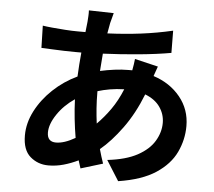

<svg xmlns="http://www.w3.org/2000/svg" viewBox="-58 -872 1116 999"><g transform="rotate(5 500.0 -372.0)"><path d="M749 -548 731 -497Q818 -469 871 -404Q924 -339 924 -252Q924 -181 893 -115.5Q862 -50 790 -2.5Q718 45 595 64L529 -41Q626 -52 685.5 -84.5Q745 -117 772.5 -163Q800 -209 800 -258Q800 -303 774 -340.5Q748 -378 696 -398Q656 -296 599.5 -218.5Q543 -141 486 -94Q491 -75 497 -56.5Q503 -38 509 -20L394 15L381 -26Q344 -8 305 3Q266 14 226 14Q171 14 131 -20.5Q91 -55 91 -131Q91 -196 123.5 -259Q156 -322 211.5 -374.5Q267 -427 337 -460Q340 -525 346 -586H314Q288 -586 255.5 -587Q223 -588 192 -589.5Q161 -591 137 -592L134 -708Q152 -705 183.5 -702Q215 -699 251.5 -696.5Q288 -694 318 -694H358L364 -748Q365 -762 366 -778.5Q367 -795 366 -808L496 -805Q492 -790 488.5 -776.5Q485 -763 482 -752L472 -697Q564 -701 647 -711.5Q730 -722 812 -741L813 -625Q740 -612 645 -603Q550 -594 458 -590L451 -499Q487 -507 525 -512Q563 -517 600 -517H618Q621 -532 623.5 -549Q626 -566 627 -577ZM585 -415Q545 -414 510.5 -408Q476 -402 447 -393V-390Q447 -344 450 -303.5Q453 -263 458 -225Q495 -262 527.5 -308Q560 -354 585 -415ZM355 -141Q347 -188 341.5 -238.5Q336 -289 334 -341Q278 -303 243.5 -251.5Q209 -200 209 -157Q209 -108 255 -108Q298 -108 355 -141Z"/></g></svg>

Font: Source Han Sans
Style: Bold
Weight: 700
Designer: Ryoko NISHIZUKA Ë•øÂ°öÊ∂ºÂ≠ê (kana, bopomofo & ideographs); Paul D. Hunt (Latin, Greek & Cyrillic); Sandoll Communicatio
Foundry: Adobe
Version: Version 2.004;hotconv 1.0.118;makeotfexe 2.5.65603